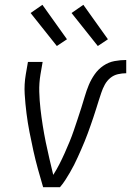

<svg xmlns="http://www.w3.org/2000/svg" viewBox="-20 -777 544 797"><path d="M229 0H159Q148 -37 137.5 -75Q127 -113 118.5 -151.5Q110 -190 102.5 -228.5Q95 -267 90 -306.5Q85 -346 82.5 -386.5Q80 -427 87 -468L96 -520H157L148 -468Q142 -432 143 -396Q144 -360 148 -325Q152 -290 157.5 -255.5Q163 -221 170 -186.5Q177 -152 185 -118.5Q193 -85 201 -51Q215 -73 226.5 -95.5Q238 -118 248.5 -141.5Q259 -165 268.5 -188Q278 -211 286 -234.5Q294 -258 302 -282Q310 -306 317.5 -329.5Q325 -353 332 -377Q339 -401 348.5 -424Q358 -447 373 -468.5Q388 -490 409.5 -504.5Q431 -519 455.5 -523.5Q480 -528 504 -528V-473Q487 -473 469.5 -469Q452 -465 438 -453.5Q424 -442 415 -425.5Q406 -409 400.5 -392Q395 -375 389.5 -358.5Q384 -342 379 -325Q374 -308 368 -291Q362 -274 356.5 -257.5Q351 -241 344.5 -224Q338 -207 331.5 -190.5Q325 -174 317.5 -157.5Q310 -141 303 -125Q296 -109 287.5 -92.5Q279 -76 270 -60.5Q261 -45 251 -29.5Q241 -14 229 0ZM386 -586 277 -723 326 -757 428 -614ZM216 -586 107 -723 156 -757 258 -614Z"/></svg>

Font: Iosevka Term Curly Lt Obl
Style: Regular
Weight: 300
Italic angle: -9°
Designer: Belleve Invis
Foundry: Belleve Invis
Version: Version 32.3.0